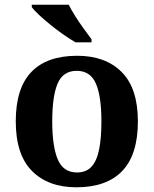

<svg xmlns="http://www.w3.org/2000/svg" viewBox="-20 -786 653 816"><path d="M304.6 10Q185 10 116 -59.3Q47 -128.7 47 -270.3Q47 -411 113.1 -480Q179.2 -549 308 -549Q428 -549 497 -480Q566 -411 566 -270.3Q566 -128.7 499.5 -59.3Q433 10 304.6 10ZM307.2 -53Q346 -53 368.7 -77.4Q391.3 -101.7 401.2 -150.5Q411 -199.2 411 -270Q411 -377 387.5 -431Q364 -485 306 -485Q248 -485 225 -431.2Q202 -377.5 202 -270Q202 -164 225.5 -108.5Q249 -53 307.2 -53ZM301 -606Q277 -620 249 -639.5Q221 -659 194 -681Q167 -703 145.5 -723Q124 -743 115 -756V-766H272Q283 -744 300 -717Q317 -690 336 -664Q355 -638 369 -619V-606Z"/></svg>

Font: Noto Serif Thai
Style: Regular
Weight: 400
Designer: Monotype Design Team
Foundry: Monotype Imaging Inc.
Version: Version 2.001